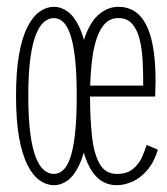

<svg xmlns="http://www.w3.org/2000/svg" viewBox="-20 -532 490 563"><path d="M138 11Q116.5 11 96.5 -3Q76.5 -17 60.8 -47.8Q45 -78.5 36 -128.5Q27 -178.5 27 -251Q27 -323 36 -373Q45 -423 60.8 -453.5Q76.5 -484 96.5 -498Q116.5 -512 138 -512Q159.5 -512 178.5 -498Q197.5 -484 212.2 -453.5Q227 -423 235.5 -373Q244 -323 244 -251Q244 -178.5 235.5 -128.5Q227 -78.5 212.2 -47.8Q197.5 -17 178.5 -3Q159.5 11 138 11ZM138 -22Q152.5 -22 164.8 -32.8Q177 -43.5 186 -69.2Q195 -95 200 -139.5Q205 -184 205 -251Q205 -317 200 -361Q195 -405 186 -431Q177 -457 164.8 -468Q152.5 -479 138 -479Q123 -479 109.5 -468Q96 -457 85.5 -431Q75 -405 69 -361Q63 -317 63 -251Q63 -184 69 -139.5Q75 -95 85.5 -69.2Q96 -43.5 109.5 -32.8Q123 -22 138 -22ZM410 -107 443 -93Q431.5 -56 411.8 -33Q392 -10 368.5 0.5Q345 11 322 11Q294 11 272.5 -5.2Q251 -21.5 236.5 -54.5Q222 -87.5 214.5 -138Q207 -188.5 207 -257Q207 -350.5 223.5 -406.5Q240 -462.5 267.2 -487.2Q294.5 -512 327 -512Q368.5 -512 393.8 -481.8Q419 -451.5 429 -392.8Q439 -334 435 -249H238V-281H400Q400 -314.5 398.5 -349.2Q397 -384 390.2 -413.5Q383.5 -443 368.5 -461Q353.5 -479 327 -479Q296 -479 277.8 -449.8Q259.5 -420.5 251.8 -369Q244 -317.5 244 -251Q244 -186.5 249.5 -134.5Q255 -82.5 271.8 -52.2Q288.5 -22 323 -22Q353 -22 370.5 -37Q388 -52 396.8 -72Q405.5 -92 410 -107Z"/></svg>

Font: League Mono Thin Condensed
Style: Regular
Weight: 100
Width: 1
Designer: Tyler Finck
Foundry: The League of Moveable Type / Tyler Finck
Version: Version 2.300;RELEASE